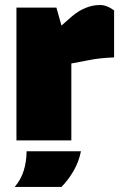

<svg xmlns="http://www.w3.org/2000/svg" viewBox="-20 -555 476 759"><path d="M45 0V-525H203L223 -454L264 -490Q291 -513 319 -524Q347 -535 372 -535Q386 -536 401 -530.5Q416 -525 431 -514V-328Q404 -327 379 -324.5Q354 -322 325 -316L262 -304V0ZM38 184Q63 155 74 119Q85 83 85 43H300Q292 83 272 118.5Q252 154 223 184Z"/></svg>

Font: REM Black
Style: Regular
Weight: 900
Designer: Octavio Pardo
Foundry: Ashler Design
Version: Version 1.005;gftools[0.9.28]